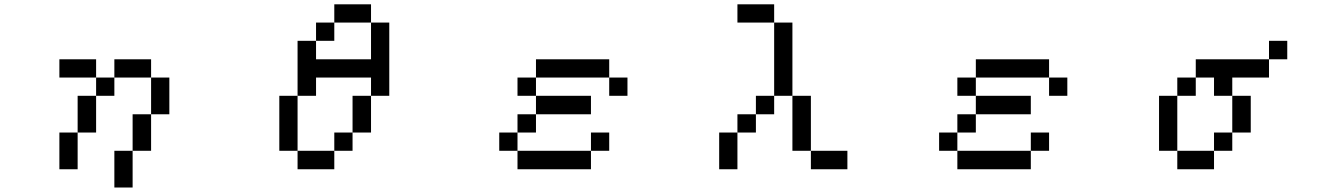

<svg xmlns="http://www.w3.org/2000/svg" viewBox="-20 -712 6040 873"><path d="M250 -359.4V-442.4H417V-359.4ZM250 57.6V-109.4H333V-276.4H417V-109.4H333V57.6ZM583 -26.4V-192.4H667V-26.4ZM583 -26.4V140.6H500V-26.4ZM417 -276.4V-359.4H500V-276.4ZM667 -192.4V-359.4H500V-442.4H667V-359.4H750V-192.4Z M1417 -442.4H1667V-609.4H1500V-526.4H1417ZM1250 -26.4V-276.4H1333V-526.4H1417V-609.4H1500V-692.4H1667V-609.4H1750V-276.4H1667V-109.4H1583V-276.4H1667V-359.4H1417V-276.4H1333V-26.4H1500V-109.4H1583V-26.4H1500V57.6H1333V-26.4Z M2333 -276.4V-359.4H2417V-276.4ZM2250 -26.4V-109.4H2333V-26.4ZM2417 -276.4H2667V-192.4H2417ZM2750 -359.4H2417V-442.4H2750ZM2750 -359.4H2833V-276.4H2750ZM2667 -26.4V57.6H2333V-26.4ZM2667 -26.4V-109.4H2750V-26.4ZM2417 -192.4V-109.4H2333V-192.4Z M3333 -609.4V-692.4H3500V-609.4ZM3250 57.6V-109.4H3333V-192.4H3417V-276.4H3500V-192.4H3417V-109.4H3333V57.6ZM3500 -276.4V-609.4H3583V-276.4ZM3667 -26.4H3583V-276.4H3667ZM3667 -26.4H3833V57.6H3667Z M4333 -276.4V-359.4H4417V-276.4ZM4250 -26.4V-109.4H4333V-26.4ZM4417 -276.4H4667V-192.4H4417ZM4750 -359.4H4417V-442.4H4750ZM4750 -359.4H4833V-276.4H4750ZM4667 -26.4V57.6H4333V-26.4ZM4667 -26.4V-109.4H4750V-26.4ZM4417 -192.4V-109.4H4333V-192.4Z M5250 -26.4V-276.4H5333V-359.4H5417V-442.4H5750V-359.4H5583V-276.4H5667V-109.4H5583V-276.4H5500V-359.4H5417V-276.4H5333V-26.4H5500V-109.4H5583V-26.4H5500V57.6H5333V-26.4ZM5750 -442.4V-526.4H5833V-442.4Z"/></svg>

Font: KH Dot kagurazaka 12
Style: Regular
Weight: 400
Designer: Original version for X68000 by Keitarou Hiraki (http://hp.vector.co.jp/authors/VA000874/) / TrueType conversion by Homem
Version: Version 1.00.20150527